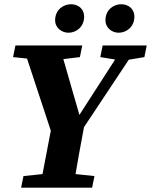

<svg xmlns="http://www.w3.org/2000/svg" viewBox="-20 -867 698 887"><path d="M40.4 -603.2 183.6 -588.2H225.8L349.1 -603.2L360 -657.1H51.3L40.4 -603.2ZM77.5 0H405.5L416.4 -53.6L274.2 -68.6H232.6L88.4 -53.6L77.5 0ZM228.4 -221.8H329.6L618.8 -657.1H553.8L339.9 -325.3L333.8 -315.4H352.8L254.4 -657.1H84.9L228.4 -221.8ZM164.4 0H318.1C335.5 -103.7 354.3 -208.4 374 -312.1H224.1L164.4 0ZM443.4 -603.2 535.1 -588.2H557.6L647 -603.2L657.9 -657.1H454.2L443.4 -603.2ZM296.5 -715.8C332.9 -715.8 368.7 -743.4 368.7 -790.5C368.7 -824.8 342.5 -847.4 307.9 -847.4C273.5 -847.4 234.7 -822.3 234.7 -773.7C234.7 -737.1 266.1 -715.8 296.5 -715.8ZM528.1 -715.8C564.8 -715.8 600.9 -743.4 600.9 -790.5C600.9 -824.8 574.4 -847.4 539.8 -847.4C505.4 -847.4 467.2 -822.3 467.2 -773.7C467.2 -737.1 498.2 -715.8 528.1 -715.8Z"/></svg>

Font: Source Serif 4 Variable
Style: Italic
Weight: 400
Italic angle: -12°
Designer: Frank Grießhammer
Foundry: Adobe Systems Incorporated
Version: Version 4.004;hotconv 1.0.116;makeotfexe 2.5.65601